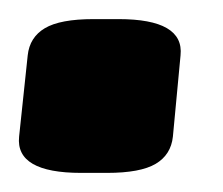

<svg xmlns="http://www.w3.org/2000/svg" viewBox="-35 -179 233 201"><path d="M50 2Q-19 2 -15 -36L-6 -121Q-4 -140 12 -149.5Q28 -159 63 -159H89Q158 -159 154 -121L146 -36Q144 -17 128 -7.5Q112 2 77 2Z"/></svg>

Font: Asap Condensed Condensed ExtraBold
Style: Italic
Weight: 800
Width: 3
Italic angle: -6°
Designer: Pablo Cosgaya
Foundry: Omnibus-Type
Version: Version 3.001; ttfautohint (v1.8.4.7-5d5b)